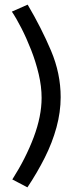

<svg xmlns="http://www.w3.org/2000/svg" viewBox="-20 -764 323 826"><path d="M241 -346Q241 -282 223 -216Q205 -150 172.5 -85.5Q140 -21 98 42L33 8Q91 -83 125 -173.5Q159 -264 159 -343Q159 -392 146.5 -445Q134 -498 114 -549Q94 -600 72 -643Q50 -686 31 -714L99 -744Q158 -644 199.5 -546Q241 -448 241 -346Z"/></svg>

Font: Raleway Thin Medium
Style: Regular
Weight: 500
Version: Version 4.026